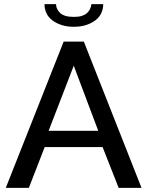

<svg xmlns="http://www.w3.org/2000/svg" viewBox="-20 -912 716 932"><path d="M289 -710H387L667 0H556L478 -198H197L120 0H8ZM457 -277 338 -593 216 -277ZM338 -782Q304 -782 277.5 -791Q251 -800 232.5 -814.5Q214 -829 205 -849Q196 -869 196 -892H252Q252 -868 272 -849Q292 -830 338 -830Q361 -830 376 -834.5Q391 -839 401 -847.5Q411 -856 416.5 -867Q422 -878 424 -892H481Q481 -869 472 -849Q463 -829 444.5 -814.5Q426 -800 399.5 -791Q373 -782 338 -782Z"/></svg>

Font: Rising Sun Medium
Style: Regular
Weight: 500
Designer: Matt McInerney, Pablo Impallari, Rodrigo Fuenzalida (Raleway font), Stephen Hutchings (Greek), Cristiano Sobral (main ch
Foundry: The Rising Sun Project Authors
Version: Version 4.327; ttfautohint (v1.8.4.7-5d5b-dirty)